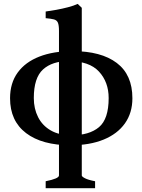

<svg xmlns="http://www.w3.org/2000/svg" viewBox="-20 -733 732 987"><path d="M353 -470.2Q500 -470.2 580.3 -409.4Q660.6 -348.6 660.6 -228Q660.6 -152.8 622.1 -98.6Q583.5 -44.4 512.5 -15.4Q441.4 13.7 343.3 13.7Q196.3 13.7 114 -48.8Q31.7 -111.3 31.7 -228Q31.7 -306.2 71 -360.1Q110.4 -414.1 182.4 -442.1Q254.4 -470.2 353 -470.2ZM347.7 -37.6Q439 -37.6 488.8 -79.3Q538.6 -121.1 538.6 -229Q538.6 -311 488.8 -365Q439 -418.9 333 -418.9Q248.5 -418.9 201.2 -376Q153.8 -333 153.8 -229Q153.8 -174.3 175.8 -130.9Q197.8 -87.4 241 -62.5Q284.2 -37.6 347.7 -37.6ZM400.4 168.9Q400.4 174.8 416.7 183.3Q433.1 191.9 468.8 198.7V234.4H214.8V198.7Q283.2 185.1 283.2 168.9V-574.2Q283.2 -603.5 277.6 -616.5Q272 -629.4 257.1 -633.3Q242.2 -637.2 214.8 -639.6V-673.8Q238.3 -676.8 269 -682.4Q299.8 -688 329.6 -695.8Q359.4 -703.6 379.4 -712.9L400.4 -692.9Z"/></svg>

Font: Gentium Plus
Style: Bold
Weight: 700
Designer: Victor Gaultney, Annie Olsen, Iska Routamaa, Becca Hirsbrunner
Foundry: SIL International
Version: Version 6.101